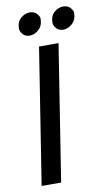

<svg xmlns="http://www.w3.org/2000/svg" viewBox="-93 -885 522 931"><g transform="rotate(-10 167.5 -419.5)"><path d="M235 -668 130 0H34L139 -668ZM170 -800Q170 -766 149 -747Q128 -728 105 -728Q82 -728 70 -743Q58 -758 58 -769Q58 -804 79 -821.5Q100 -839 122.5 -839Q145 -839 157.5 -825Q170 -811 170 -800ZM335 -800Q335 -766 314 -747Q293 -728 270 -728Q247 -728 235 -743Q223 -758 223 -769Q223 -804 243.5 -821.5Q264 -839 287 -839Q310 -839 322.5 -825Q335 -811 335 -800Z"/></g></svg>

Font: Rambla
Style: Italic
Weight: 400
Italic angle: -12°
Designer: Martin Sommaruga
Foundry: Martin Sommaruga
Version: Version 1.001